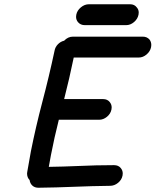

<svg xmlns="http://www.w3.org/2000/svg" viewBox="-20 -869 730 901"><path d="M160 12Q143 12 132 2Q121 -8 119 -24Q107 -36 107 -55L108 -63L125 -159Q148 -274 178 -388Q210 -509 236 -631Q239 -648 251.5 -661Q264 -674 281 -678Q299 -697 322 -697H650Q670 -697 682 -683Q690 -672 690 -658Q690 -653 689 -648Q685 -628 668 -613.5Q651 -599 631 -599H326Q306 -502 281 -404H464Q484 -404 495 -390Q504 -379 504 -365Q504 -360 503 -355Q499 -335 482 -321Q465 -307 445 -307H256Q235 -224 219 -141L209 -86Q278 -87 346 -90Q431 -94 515 -94Q536 -94 547 -80Q556 -69 556 -55Q556 -50 555 -45Q551 -25 534 -11Q517 3 496 3Q412 4 328 7.5Q244 11 160 12ZM378 -751Q358 -751 346 -765Q337 -776 337 -790Q337 -795 338 -800Q342 -820 359.5 -834.5Q377 -849 397 -849H591Q611 -849 622 -834Q631 -824 631 -810Q631 -805 630 -800Q626 -780 609 -765.5Q592 -751 572 -751Z"/></svg>

Font: Bad Comic
Style: Italic
Weight: 400
Italic angle: -11°
Designer: GGBotNet
Foundry: GGBotNet
Version: 0.95